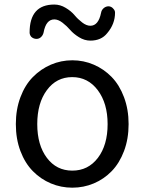

<svg xmlns="http://www.w3.org/2000/svg" viewBox="-20 -826 645 858"><path d="M50.8 -271.5Q50.8 -336.9 71.3 -391.6Q91.8 -446.3 127 -481.9Q162.1 -517.6 207.5 -537.1Q252.9 -556.6 303.2 -556.6Q353.5 -556.6 398.9 -537.1Q444.3 -517.6 479 -481.9Q513.7 -446.3 534.2 -391.6Q554.7 -336.9 554.7 -271.5Q554.7 -205.1 534.2 -150.9Q513.7 -96.7 479 -61Q444.3 -25.4 398.9 -6.3Q353.5 12.7 303.2 12.7Q252.9 12.7 207.5 -6.3Q162.1 -25.4 127 -61Q91.8 -96.7 71.3 -150.9Q50.8 -205.1 50.8 -271.5ZM460.9 -271.5Q460.9 -364.3 417 -422.9Q373 -481.4 302.7 -481.4Q232.4 -481.4 189.5 -423.3Q146.5 -365.2 146.5 -271.5Q146.5 -177.7 189.5 -120.6Q232.4 -63.5 303.2 -63.5Q374 -63.5 417.5 -120.6Q460.9 -177.7 460.9 -271.5ZM383.8 -644.5Q357.4 -644.5 333 -659.7Q308.6 -674.8 293.5 -692.4Q278.3 -710 259.3 -724.6Q240.2 -739.3 222.7 -739.3Q185.5 -739.3 174.8 -680.7Q171.9 -668 162.6 -659.7Q153.3 -651.4 140.6 -652.3Q127.9 -653.3 119.1 -662.1Q112.3 -670.9 112.3 -680.7Q112.3 -805.7 222.7 -805.7Q249 -805.7 273.4 -791Q297.9 -776.4 313 -758.3Q328.1 -740.2 347.2 -725.6Q366.2 -710.9 383.8 -710.9Q419.9 -710.9 431.6 -768.6Q433.6 -781.2 443.4 -789.6Q453.1 -797.9 465.8 -797.9Q478.5 -796.9 486.3 -787.1Q494.1 -779.3 494.1 -769.5Q494.1 -718.8 459 -677.7Q432.6 -644.5 383.8 -644.5Z"/></svg>

Font: Gen Jyuu Gothic P Regular
Style: Regular
Weight: 400
Designer: [Source Han Sans]
Ryoko NISHIZUKA  (kana & ideographs); Paul D. Hunt (Latin, Greek & Cyrillic); Wenlong ZHANG  (bopomofo
Version: Version 1.002.20150607